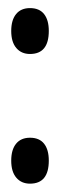

<svg xmlns="http://www.w3.org/2000/svg" viewBox="-20 -477 146 467"><path d="M53 -30.3Q32 -30.3 19.7 -44.8Q7.3 -59.3 7.3 -86.3Q7.3 -113 19.2 -127.5Q31 -142 53 -142Q75.7 -142 87.2 -127.5Q98.7 -113 98.7 -86.3Q98.7 -30.3 53 -30.3ZM53 -345.7Q32 -345.7 19.7 -360.2Q7.3 -374.7 7.3 -401.7Q7.3 -428.3 19.2 -442.8Q31 -457.3 53 -457.3Q75.7 -457.3 87.2 -442.8Q98.7 -428.3 98.7 -401.7Q98.7 -345.7 53 -345.7Z"/></svg>

Font: Bricolage Grotesque 96pt ExtraBold Condensed
Style: Regular
Weight: 800
Width: 3
Version: Version 1.001;gftools[0.9.33.dev8+g029e19f]